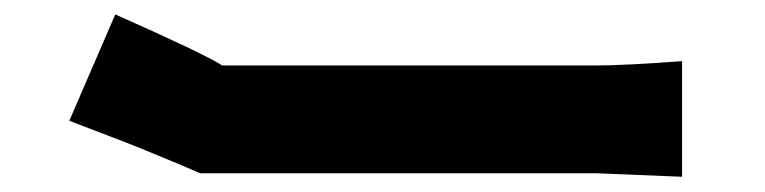

<svg xmlns="http://www.w3.org/2000/svg" viewBox="-20 -546 1040 261"><path d="M907.2 -305.7 790 -310.5H252.9H252L224.6 -322.3Q168.9 -345.7 135.3 -358.4Q101.6 -371.1 74.2 -381.8L136.7 -526.4Q255.9 -473.6 282.2 -457H790Q828.1 -457 907.2 -462.9Z"/></svg>

Font: Nasu
Style: Bold
Weight: 700
Designer: Ryoko NISHIZUKA (kana &amp; ideographs); Paul D. Hunt (Latin, Greek &amp; Cyrillic); Wenlong ZHANG (bopomofo); Sandoll C
Version: Version 2014.1215